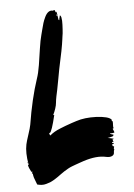

<svg xmlns="http://www.w3.org/2000/svg" viewBox="-54 -761 593 850"><g transform="rotate(-5 242.5 -336.5)"><path d="M43.8 -58.1Q43.8 -58.1 43.8 -57.1V-55.2V-54.3L42.9 -55.2Q42.9 -55.2 42.9 -56.2Q42.9 -57.1 42.4 -57.6Q41.9 -58.1 41.9 -59L42.9 -61Q42.9 -61 42.9 -60ZM419 -155.2V-154.3Q416.2 -152.4 422.9 -150.5Q433.3 -147.6 433.3 -146.7Q429.5 -139 422.9 -139L405.7 -135.2Q406.7 -135.2 413.8 -133.8Q421 -132.4 426.7 -131Q432.4 -129.5 433.3 -128.6Q431.4 -127.6 426.7 -127.6Q426.7 -121.9 430.5 -116.2Q428.6 -116.2 426.7 -116.2Q423.8 -116.2 422.9 -111.4Q428.6 -111.4 429.5 -111Q430.5 -110.5 430.5 -107.6Q429.5 -107.6 426.7 -106.2Q423.8 -104.8 421.9 -105.7Q422.9 -102.9 424.8 -101.9L423.8 -101V-100Q423.8 -97.1 427.1 -96.7Q430.5 -96.2 430.5 -95.2Q431.4 -94.3 430.5 -92.4Q429.5 -90.5 428.6 -87.6Q428.6 -85.7 430.5 -81.9Q427.6 -77.1 427.6 -68.1Q427.6 -59 419 -54.3Q408.6 -48.6 391.4 -52.4Q350.5 -61.9 291.4 -42.9Q285.7 -41 273.3 -36.7Q261 -32.4 254.3 -30Q247.6 -27.6 237.6 -23.8Q227.6 -20 218.6 -14.8Q209.5 -9.5 201.9 -4.8Q199 -2.9 186.7 5.7Q174.3 14.3 169.5 18.1Q164.8 21.9 153.3 28.6Q141.9 35.2 134.8 38.1Q127.6 41 117.1 43.8Q106.7 46.7 97.1 46.2Q87.6 45.7 77.1 42.9Q75.2 37.1 71.4 28.1Q67.6 19 65.2 11.4Q62.9 3.8 61.9 -4.8Q61 -6.7 59.5 -8.1Q58.1 -9.5 57.1 -10.5Q60 -9.5 60 -13.3L61 -15.2Q60 -16.2 59 -15.7Q58.1 -15.2 56.2 -15.2Q45.7 -34.3 43.8 -45.7Q43.8 -46.7 45.2 -46.7Q46.7 -46.7 46.7 -48.6Q37.1 -101.9 44.8 -138.1Q47.6 -151.4 57.1 -180Q66.7 -208.6 69.5 -223.8Q87.6 -337.1 116.2 -422.9Q124.8 -447.6 130.5 -483.3Q136.2 -519 141.4 -555.7Q146.7 -592.4 153.3 -616.2Q154.3 -619 158.6 -636.7Q162.9 -654.3 166.7 -666.7Q170.5 -679 177.6 -693.8Q184.8 -708.6 194.3 -714.8Q203.8 -721 215.2 -717.1L216.2 -720Q219 -721 221 -719Q222.9 -717.1 222.9 -715.2Q223.8 -714.3 224.8 -710.5V-709.5Q225.7 -710.5 226.7 -710.5Q227.6 -712.4 228.6 -711.4Q230.5 -706.7 234.3 -676.2L237.1 -673.3Q238.1 -673.3 238.1 -675.7Q238.1 -678.1 239 -681.4Q240 -684.8 240.5 -687.1Q241 -689.5 241.4 -691.9Q241.9 -694.3 242.9 -694.3Q246.7 -691.4 248.1 -685.2Q249.5 -679 250 -670Q250.5 -661 250 -652.4Q249.5 -643.8 249 -632.4Q248.6 -621 247.6 -614.3Q246.7 -607.6 245.2 -598.1Q243.8 -588.6 243.8 -587.6Q239 -548.6 219 -459Q216.2 -445.7 211 -415.7Q205.7 -385.7 201.9 -367.6Q199 -355.2 195.7 -338.6Q192.4 -321.9 191.4 -310.5Q190.5 -299 185.7 -284.8Q181 -270.5 174.3 -257.1H179Q161.9 -184.8 152.4 -179L150.5 -181Q149.5 -177.1 149.5 -173.3L151.4 -174.3Q152.4 -172.4 152.4 -170.5Q151.4 -169.5 154.3 -168.6Q162.9 -176.2 174.3 -182.9Q185.7 -189.5 200 -195.2Q214.3 -201 224.3 -204.8Q234.3 -208.6 252.4 -214.8Q270.5 -221 274.3 -221.9Q311.4 -234.3 362.9 -232.4Q419 -229.5 430.5 -214.3Q431.4 -213.3 430.5 -211.4V-208.6Q435.2 -207.6 434.3 -204.8Q435.2 -201 434.3 -191Q433.3 -181 436.2 -176.2Q430.5 -175.2 431.9 -172.4Q433.3 -169.5 435.7 -163.8Q438.1 -158.1 437.1 -156.2Q424.8 -153.3 419 -155.2ZM228.6 -701 227.6 -698.1Q227.6 -695.2 228.1 -693.8Q228.6 -692.4 230.5 -692.4V-695.2L229.5 -699Z"/></g></svg>

Font: KAZYinfo
Style: Bold
Weight: 700
Designer: emmanuel didier
Foundry: emmanuel didier
Version: Version 001.000